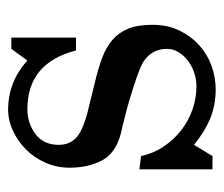

<svg xmlns="http://www.w3.org/2000/svg" viewBox="-59 -470 545 467"><g transform="rotate(-90 213.5 -236.5)"><path d="M355.5 -324.2H324.2Q293.9 -442.4 181.6 -442.4Q147.5 -442.4 121.1 -422.9Q94.7 -403.3 94.7 -366.2Q94.7 -337.9 114.7 -321.3Q134.8 -304.7 190.4 -292L246.1 -278.3Q279.3 -270.5 305.7 -260.7Q332 -251 350.1 -235.4Q368.2 -219.7 377.4 -196.8Q386.7 -173.8 386.7 -138.7Q386.7 -101.6 373 -73.2Q359.4 -44.9 337.4 -24.9Q315.4 -4.9 287.1 5.4Q258.8 15.6 229.5 15.6Q191.4 15.6 159.2 2.4Q127 -10.7 94.7 -37.1L67.4 7.8H35.2V-169.9L67.4 -166Q74.2 -134.8 91.3 -109.9Q108.4 -85 131.3 -67.4Q154.3 -49.8 181.6 -40.5Q209 -31.2 237.3 -31.2Q254.9 -31.2 271.5 -37.1Q288.1 -43 300.3 -52.7Q312.5 -62.5 320.3 -75.2Q328.1 -87.9 328.1 -102.5Q328.1 -149.4 279.3 -168.9Q256.8 -177.7 230.5 -186Q204.1 -194.3 180.7 -200.7Q157.2 -207 140.6 -210.9Q124 -214.8 123 -214.8Q74.2 -227.5 56.6 -261.2Q39.1 -294.9 39.1 -339.8Q39.1 -371.1 51.3 -398.4Q63.5 -425.8 83.5 -445.8Q103.5 -465.8 128.9 -477.5Q154.3 -489.3 181.6 -489.3Q212.9 -489.3 242.7 -478Q272.5 -466.8 299.8 -442.4L328.1 -481.4H355.5Z"/></g></svg>

Font: Uchen
Style: Regular
Weight: 400
Designer: Christopher J. Fynn
Foundry: Christopher J. Fynn for DDC
Version: Version 1.000 preliminary